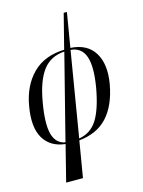

<svg xmlns="http://www.w3.org/2000/svg" viewBox="-143 -842 866 1159"><g transform="rotate(-15 289.5 -263.0)"><path d="M122 234 179 8Q86 -2 44.5 -72.5Q3 -143 26 -272Q47 -393 120 -466.5Q193 -540 318 -544L373 -760H393L357 -545Q461 -539 506 -465.5Q551 -392 530 -272Q507 -144 442.5 -73.5Q378 -3 265 8L227 234ZM445 -272Q467 -401 444.5 -464.5Q422 -528 355 -533L267 -3Q341 -15 381.5 -79Q422 -143 445 -272ZM111 -272Q88 -141 105.5 -76.5Q123 -12 181 -2L316 -533Q230 -528 181.5 -464.5Q133 -401 111 -272Z"/></g></svg>

Font: Noto Serif Display ExtraCondensed
Style: Italic
Weight: 400
Width: 2
Italic angle: -12°
Designer: Monotype Design Team
Foundry: Monotype Imaging Inc.
Version: Version 2.009